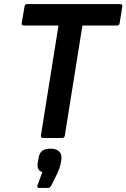

<svg xmlns="http://www.w3.org/2000/svg" viewBox="-20 -675 618 939"><path d="M191 0Q179 0 180 -12L266 -550H97Q84 -550 86 -561L100 -643Q101 -655 113 -655H568Q580 -655 578 -643L565 -561Q563 -550 552 -550H383L297 -12Q295 0 284 0ZM171 244Q160 244 163 232L187 167Q158 158 165 119L168 101Q172 74 186 63Q200 52 227 52Q255 52 269.5 66Q284 80 280 106L277 124Q274 138 270 149Q266 160 260 174L231 232Q225 244 216 244Z"/></svg>

Font: Sofia Sans
Style: Bold Italic
Weight: 700
Italic angle: -9°
Designer: Botio Nikoltchev, Ani Petrova
Foundry: lettersoup
Version: Version 4.101; ttfautohint (v1.8.4.7-5d5b)